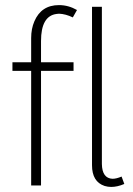

<svg xmlns="http://www.w3.org/2000/svg" viewBox="-20 -735 526 761"><path d="M271.5 -454.1V-488.3H142.6V-572.3Q142.6 -671.9 204.1 -679.7Q210 -680.7 213.9 -680.7Q240.2 -679.7 268.6 -666L285.2 -695.3Q251 -714.8 213.9 -714.8Q143.6 -714.8 116.2 -650.4Q103.5 -621.1 103.5 -584V-488.3H29.3V-454.1H103.5V0H142.6V-454.1ZM472.7 -5.9 461.9 -35.2Q441.4 -26.4 425.8 -26.4Q384.8 -28.3 383.8 -85V-708H344.7V-80.1Q344.7 -14.6 394.5 2Q407.2 5.9 420.9 5.9Q445.3 5.9 472.7 -5.9Z"/></svg>

Font: Yaldevi Colombo ExtraLight
Style: Regular
Weight: 275
Designer: Sol Matas, Denzil Rajitha, Kosala Senevirathne and Pathum Egodawatta
Foundry: Mooniak
Version: Version 1.020 ; ttfautohint (v1.6)